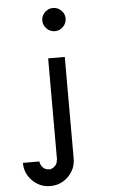

<svg xmlns="http://www.w3.org/2000/svg" viewBox="-71 -875 809 1256"><g transform="rotate(-5 333.5 -246.5)"><path d="M150 166.7Q151.7 189.2 167.9 206.2Q184.2 223.3 208.3 223.3V225Q230 223.3 247.1 207.1Q264.2 190.8 264.2 166.7H265.8V-500H375V166.7Q375 235.8 326.2 284.6Q277.5 333.3 208.3 333.3Q139.2 333.3 90.4 284.6Q41.7 235.8 41.7 166.7ZM249.2 -750Q249.2 -780.8 272.1 -803.3Q295 -825.8 325.8 -825.8Q356.7 -825.8 379.6 -803.3Q402.5 -780.8 402.5 -750Q402.5 -719.2 379.6 -696.2Q356.7 -673.3 325.8 -673.3Q295 -673.3 272.1 -695.8Q249.2 -718.3 249.2 -750Z"/></g></svg>

Font: 0xA000-Mono
Style: Mono-Bold
Weight: 700
Version: Version 0.1